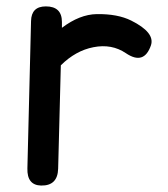

<svg xmlns="http://www.w3.org/2000/svg" viewBox="-20 -554 520 595"><path d="M122.1 -534.2Q171.9 -534.2 171.9 -485.8Q171.9 -477.1 171.9 -467.8Q226.6 -509.3 279.8 -510.3Q344.7 -511.2 386.7 -490.2Q460.9 -453.1 447.8 -413.6Q426.3 -351.1 370.1 -389.2Q326.2 -418.9 269.5 -407.7Q214.4 -397 168.5 -351.6L160.2 -31.2Q158.7 22 107.4 21Q63.5 20 64.9 -32.2L76.2 -488.8Q77.1 -534.2 122.1 -534.2Z"/></svg>

Font: Comic Relief
Style: Regular
Weight: 400
Designer: Jeff Davis
Foundry: Loudifier
Version: Version 1.0